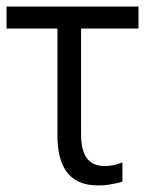

<svg xmlns="http://www.w3.org/2000/svg" viewBox="-20 -550 466 585"><path d="M0 -463H155V-138C155 -53 183 15 278 15C293 15 307 14 320 11C334 9 346 6 353 3V-55C335 -48 319 -44 299 -44C240 -44 227 -91 227 -141V-463H402V-530H0Z"/></svg>

Font: Cheyenne Sans Light
Style: Regular
Weight: 300
Designer: The Public Sans project authors (U.S. Web Design System), Libre Franklin designed by Pablo Impallari and Rodrigo Fuenzal
Foundry: The Cheyenne Sans Project Authors
Version: Version 2.007